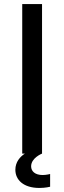

<svg xmlns="http://www.w3.org/2000/svg" viewBox="-20 -760 318 950"><path d="M175 170C205 170 228 164 228 164V101C228 101 209 106 191 106C153 106 134 87 134 63C134 21 188 0 188 0V-740H90V0H103C80 15 56 41 56 80C56 130 96 170 175 170Z"/></svg>

Font: Be Vietnam Pro
Style: Regular
Weight: 400
Designer: Lam Bao, Tony Le, Vietanh Nguyen
Foundry: Yellow Type Foundry
Version: Version 1.002